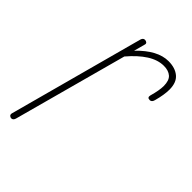

<svg xmlns="http://www.w3.org/2000/svg" viewBox="-156 -546 610 610"><g transform="rotate(45 149.5 -241.0)"><path d="M9 0Q5 0 1.5 -3Q-2 -6 -1 -12L122 -467Q125 -477 133 -477Q138 -477 141.5 -474Q145 -471 143 -465L133 -428Q185 -482 234 -482Q264 -482 282 -467Q300 -452 300 -420Q300 -397 291 -364Q288 -352 279 -352Q267 -352 270 -364Q279 -396 279 -415Q279 -440 267 -450.5Q255 -461 234 -461Q207 -461 179.5 -443.5Q152 -426 124 -393L20 -10Q17 0 9 0Z"/></g></svg>

Font: Zen Loop
Style: Italic
Weight: 400
Italic angle: -15°
Designer: Yoshimichi Ohira
Foundry: A-1 Corp ZenFonts
Version: Version 1.000; ttfautohint (v1.8.3)